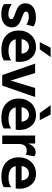

<svg xmlns="http://www.w3.org/2000/svg" viewBox="1050 -1830 794 2934"><g transform="rotate(90 1447.0 -363.0)"><path d="M384 -478 356 -369Q304 -406 235 -406Q158 -406 158 -363Q158 -348 167.5 -338.5Q177 -329 205 -318L285 -286Q343 -263 370.5 -231.5Q398 -200 398 -148Q398 -73 343.5 -29.5Q289 14 197 14Q89 14 42 -30V-146Q113 -94 198 -94Q272 -94 272 -139Q272 -155 261.5 -163.5Q251 -172 221 -184L139 -216Q86 -237 58.5 -269Q31 -301 31 -356Q31 -428 88 -471.5Q145 -515 245 -515Q333 -515 384 -478Z M733 -574H624L709 -740H852ZM903 -24Q847 13 743 13Q599 13 522.5 -60Q446 -133 446 -253Q446 -364 514.5 -440Q583 -516 701 -516Q804 -516 865 -443.5Q926 -371 926 -265Q926 -227 922 -206H580Q605 -96 757 -96Q847 -96 903 -137ZM800 -296Q794 -348 766.5 -378Q739 -408 696 -408Q648 -408 617 -378Q586 -348 578 -296Z M1127 0 952 -503H1096L1211 -128L1325 -503H1463L1288 0Z M1707 -574 1588 -740H1731L1816 -574ZM1943 -24Q1887 13 1783 13Q1639 13 1562.5 -60Q1486 -133 1486 -253Q1486 -364 1554.5 -440Q1623 -516 1741 -516Q1844 -516 1905 -443.5Q1966 -371 1966 -265Q1966 -227 1962 -206H1620Q1645 -96 1797 -96Q1887 -96 1943 -137ZM1840 -296Q1834 -348 1806.5 -378Q1779 -408 1736 -408Q1688 -408 1657 -378Q1626 -348 1618 -296Z M2345 -359Q2318 -375 2283 -375Q2180 -375 2180 -249V0H2051V-503H2173L2174 -394Q2213 -511 2309 -511Q2348 -511 2369 -488Z M2841 -24Q2785 13 2681 13Q2537 13 2460.5 -60Q2384 -133 2384 -253Q2384 -364 2452.5 -440Q2521 -516 2639 -516Q2742 -516 2803 -443.5Q2864 -371 2864 -265Q2864 -227 2860 -206H2518Q2543 -96 2695 -96Q2785 -96 2841 -137ZM2738 -296Q2732 -348 2704.5 -378Q2677 -408 2634 -408Q2586 -408 2555 -378Q2524 -348 2516 -296Z"/></g></svg>

Font: Techna Sans
Style: Regular
Weight: 400
Designer: Carl Enlund
Version: Version 1.003